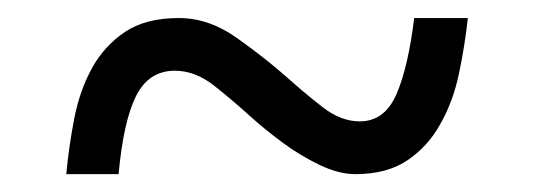

<svg xmlns="http://www.w3.org/2000/svg" viewBox="-20 -464 599 215"><path d="M377.9 -269Q359.4 -269 337.9 -279.3Q316.4 -289.6 296.6 -304.2Q276.9 -318.8 262.2 -332Q241.2 -351.1 220 -367.9Q198.7 -384.8 175.8 -384.8Q146.5 -384.8 132.3 -356.4Q118.2 -328.1 112.8 -269H54.2Q57.1 -300.3 63.2 -331.5Q69.3 -362.8 83 -387.7Q96.7 -412.6 119.9 -428.2Q143.1 -443.8 180.2 -443.8Q213.9 -443.8 245.1 -421.6Q276.4 -399.4 300.8 -377.9Q320.8 -359.9 341.3 -344Q361.8 -328.1 382.8 -328.1Q410.6 -328.1 423.8 -358.2Q437 -388.2 443.8 -443.8H503.9Q500.5 -412.6 493.9 -381.3Q487.3 -350.1 473.1 -325.2Q459.5 -300.3 436.5 -284.7Q413.6 -269 377.9 -269Z"/></svg>

Font: Koh Santepheap
Style: Regular
Weight: 400
Designer: Danh Hong
Version: Version 2.002; ttfautohint (v1.8.3)